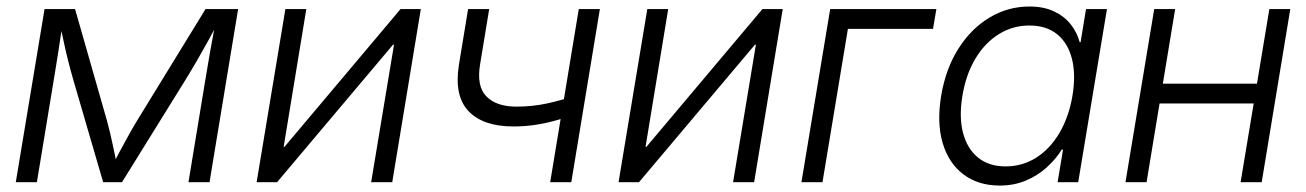

<svg xmlns="http://www.w3.org/2000/svg" viewBox="-20 -557 3994 587"><path d="M28.3 0 116.2 -529.3H209.5L306.6 -189.5Q312 -169.9 316.2 -152.1Q320.3 -134.3 324 -117.2Q327.6 -100.1 331.1 -84Q334.5 -67.9 337.4 -51.3H323.7Q332.5 -68.4 341.1 -84.5Q349.6 -100.6 358.9 -117.4Q368.2 -134.3 378.2 -152.3Q388.2 -170.4 399.9 -189.5L608.4 -529.3H708L620.6 0H556.2L607.4 -310.5Q611.8 -336.4 615.7 -359.9Q619.6 -383.3 623.5 -405.3Q627.4 -427.2 631.6 -449.2Q635.7 -471.2 639.6 -493.2H649.4Q632.8 -461.9 616.9 -433.1Q601.1 -404.3 584 -374.8Q566.9 -345.2 545.9 -311L353 0H295.4L204.6 -311Q194.8 -345.2 187.5 -374.5Q180.2 -403.8 174.1 -432.9Q168 -461.9 161.1 -493.2H172.4Q168.9 -470.2 165.8 -448.5Q162.6 -426.8 159.2 -405Q155.8 -383.3 152.1 -360.1Q148.4 -336.9 144 -310.5L92.8 0Z M1179.2 0H1114.7L1184.6 -420.4H1181.6L827.1 0H764.6L852.5 -529.3H916.5L847.2 -107.9H849.6L1204.6 -529.3H1266.6Z M1549.3 -170.4Q1457 -170.4 1412.4 -217.3Q1367.7 -264.2 1383.3 -360.4L1411.1 -529.3H1475.6L1447.8 -360.4Q1436.5 -293 1467.3 -262Q1498 -231 1558.6 -231Q1608.4 -231 1653.8 -241Q1699.2 -251 1747.1 -267.6L1736.8 -206.1Q1702.6 -194.8 1672.1 -186.8Q1641.6 -178.7 1611.8 -174.6Q1582 -170.4 1549.3 -170.4ZM1662.1 0 1749.5 -529.3H1814L1726.6 0Z M2285.6 0H2221.2L2291 -420.4H2288.1L1933.6 0H1871.1L1959 -529.3H2022.9L1953.6 -107.9H1956.1L2311 -529.3H2373Z M2842.8 -529.3 2832.5 -468.8H2572.3L2494.6 0H2430.2L2518.1 -529.3Z M3036.6 10.3Q2970.2 10.3 2925 -24.2Q2879.9 -58.6 2861.8 -120.4Q2843.8 -182.1 2857.4 -264.2Q2871.1 -346.2 2909.7 -407.5Q2948.2 -468.8 3004.6 -502.9Q3061 -537.1 3127.4 -537.1Q3170.9 -537.1 3202.4 -522.2Q3233.9 -507.3 3253.4 -482.7Q3272.9 -458 3280.8 -428.2H3283.7L3300.3 -529.3H3364.3L3276.4 0H3213.4L3230 -99.6H3226.1Q3207 -69.3 3179.2 -44.4Q3151.4 -19.5 3115.5 -4.6Q3079.6 10.3 3036.6 10.3ZM3054.2 -48.3Q3106.4 -48.3 3148.7 -75.4Q3190.9 -102.5 3219.5 -151.4Q3248 -200.2 3258.8 -264.2Q3269.5 -328.6 3257.3 -377Q3245.1 -425.3 3212.2 -452.1Q3179.2 -479 3127 -479Q3076.2 -479 3033.4 -452.4Q2990.7 -425.8 2961.9 -377.4Q2933.1 -329.1 2922.4 -264.2Q2911.6 -199.2 2924.3 -150.6Q2937 -102.1 2970.2 -75.2Q3003.4 -48.3 3054.2 -48.3Z M3839.4 -301.3 3829.6 -240.7H3509.3L3519 -301.3ZM3572.8 -529.3 3485.4 0H3420.9L3508.8 -529.3ZM3924.8 -529.3 3837.4 0H3772.9L3860.8 -529.3Z"/></svg>

Font: Inter 24pt Light
Style: Italic
Weight: 300
Italic angle: -9.3988°
Designer: Rasmus Andersson
Foundry: rsms
Version: Version 4.001;git-66647c0bb